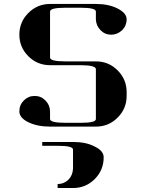

<svg xmlns="http://www.w3.org/2000/svg" viewBox="-20 -635 732 963"><path d="M77.1 -76.7Q77.1 -108.9 99.6 -131.3Q122.1 -153.8 153.8 -153.8Q186 -153.8 208 -130.9Q230.5 -107.9 231 -77.1V-38.1Q231 -19 308.1 -19H384.8Q461.9 -19 460.9 -38.1V-288.1Q460.9 -307.6 384.8 -308.1H231Q167 -308.1 122.1 -353Q77.1 -397.9 77.1 -460.9Q77.1 -524.9 122.1 -569.8Q167.5 -615.2 231 -615.2H460.9Q524.9 -615.2 569.8 -592.3Q615.2 -569.3 615.2 -538.1Q615.2 -506.3 592.8 -483.9Q569.8 -461.4 538.1 -460.9Q505.9 -460.9 483.9 -483.9Q461.9 -506.8 460.9 -538.1V-577.1Q460.9 -596.2 384.8 -596.2H308.1Q231 -596.2 231 -577.1V-346.2Q231 -327.1 308.1 -327.1H460.9Q524.9 -327.1 569.8 -282.2Q615.2 -236.8 615.2 -172.9V-153.8Q615.2 -90.3 569.8 -44.9Q524.9 0 460.9 0H231Q167 0 122.1 -22Q77.1 -43.9 77.1 -76.7ZM191.9 77.1H346.2Q412.6 77.1 455.1 100.1Q500 121.6 500 153.8Q500 218.3 455.1 263.2Q410.2 308.1 346.2 308.1H269V288.1Q301.3 288.1 323.2 266.1Q344.7 244.6 346.2 210.9V115.2Q346.2 96.2 269 96.2H191.9ZM231 -4.9Z"/></svg>

Font: Hjet
Style: Regular
Weight: 400
Designer: T. Christopher White
Version: Version 1.2